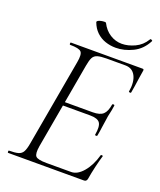

<svg xmlns="http://www.w3.org/2000/svg" viewBox="-144 -869 797 959"><g transform="rotate(20 255.0 -390.0)"><path d="M15 0Q13 0 13 -6Q13 -12 15 -12Q48 -12 65 -17Q82 -22 90 -37Q98 -52 103 -81L185 -544Q193 -587 181.5 -600Q170 -613 122 -613Q119 -613 119 -619Q119 -625 122 -625H503Q511 -625 509 -616Q506 -598 502.5 -575Q499 -552 496 -530Q493 -508 490 -494Q489 -490 483 -491Q477 -492 478 -495Q487 -547 470.5 -579Q454 -611 416 -611H317Q286 -611 269 -606Q252 -601 244.5 -586.5Q237 -572 232 -543L151 -85Q144 -43 155 -30.5Q166 -18 213 -18H344Q377 -18 407.5 -54Q438 -90 454 -147Q455 -150 461 -149Q467 -148 465 -145Q457 -119 448.5 -82.5Q440 -46 435 -15Q432 0 419 0ZM405 -234Q404 -230 398 -230.5Q392 -231 393 -235Q401 -280 389 -298Q377 -316 336 -316H171L174 -335H343Q381 -335 398 -350.5Q415 -366 421 -404Q422 -408 428 -407.5Q434 -407 433 -402Q429 -374 425 -358.5Q421 -343 419 -325Q415 -303 412.5 -281.5Q410 -260 405 -234ZM340 -677Q311 -677 284.5 -686Q258 -695 237.5 -714.5Q217 -734 206 -764Q205 -769 211 -772.5Q217 -776 226.5 -778Q236 -780 244 -780Q252 -780 253 -777Q270 -743 299 -724.5Q328 -706 362 -706Q395 -706 430.5 -722.5Q466 -739 487 -774Q489 -779 495.5 -776Q502 -773 500 -770Q475 -721 430 -699Q385 -677 340 -677Z"/></g></svg>

Font: Cormorant Light
Style: Italic
Weight: 300
Italic angle: -10°
Designer: Christian Thalmann (Catharsis Fonts)
Foundry: Catharsis Fonts
Version: Version 4.000